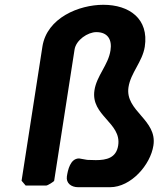

<svg xmlns="http://www.w3.org/2000/svg" viewBox="-20 -774 670 801"><path d="M206 -20 291 -567C297 -607 346 -640 382 -640C430 -640 448 -608 441 -564C432 -503 383 -458 374 -397C358 -291 488 -262 473 -167C465 -115 424 -106 380 -106C370 -106 345 -107 344 -107C340 -107 314 -113 310 -113C273 -113 263 -64 259 -38C255 -10 277 7 306 7H439C527 7 608 -87 620 -167C637 -275 501 -310 516 -410C525 -470 574 -516 584 -579C602 -696 519 -754 411 -754C310 -754 176 -700 157 -580L70 -20L87 0H173C179 0 206 -17 206 -20Z"/></svg>

Font: Asimov Print
Style: CIt
Weight: 500
Designer: Google
Version: Version 2.000980: 2014